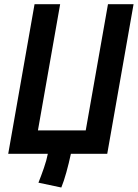

<svg xmlns="http://www.w3.org/2000/svg" viewBox="-20 -713 639 890"><path d="M264.2 156.2 158.2 133.8Q171.4 100.6 183.6 65.4Q195.8 30.3 201.7 0H136.7H18.1L140.1 -693.4H258.8L155.8 -108.4H377.4L480.5 -693.4H599.1L477.1 0H308.6Q299.3 43.5 287.6 85.7Q275.9 127.9 264.2 156.2Z"/></svg>

Font: Cascadia Code PL SemiBold
Style: Italic
Weight: 600
Italic angle: -10°
Monospace: yes
Designer: Aaron Bell
Foundry: Saja Typeworks
Version: Version 2404.023; ttfautohint (v1.8.4)